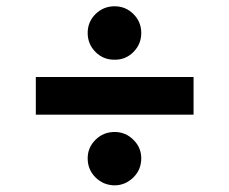

<svg xmlns="http://www.w3.org/2000/svg" viewBox="-20 -591 719 602"><path d="M586.9 -349.6V-231.4H92.3V-349.6ZM339.4 -403.8Q304.2 -403.3 279.5 -428Q254.9 -452.6 254.9 -487.8Q254.9 -522.5 279.5 -546.9Q304.2 -571.3 339.4 -571.3Q374 -571.3 398.4 -546.9Q422.9 -522.5 422.9 -487.8Q422.9 -452.6 398.4 -428Q374 -403.3 339.4 -403.8ZM339.4 -9.8Q304.2 -10.3 279.5 -34.7Q254.9 -59.1 254.9 -94.7Q254.9 -128.4 279.5 -152.8Q304.2 -177.2 339.4 -177.2Q373.5 -177.2 398.2 -152.8Q422.9 -128.4 422.9 -94.7Q422.9 -59.1 398.2 -34.7Q373.5 -10.3 339.4 -9.8Z"/></svg>

Font: Inter
Style: Bold
Weight: 700
Designer: Rasmus Andersson
Foundry: rsms
Version: Version 4.001;git-9221beed3